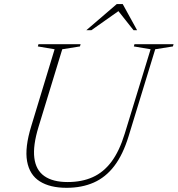

<svg xmlns="http://www.w3.org/2000/svg" viewBox="-20 -886 848 916"><path d="M163.5 -279.5Q136.5 -191 143.8 -132.8Q151 -74.5 191.5 -46Q232 -17.5 303 -17.5Q370.5 -17.5 422.2 -40.8Q474 -64 511.8 -114.5Q549.5 -165 575 -248L698.5 -651L618.5 -664.5L621.5 -675H808L805 -664.5L720.5 -651L593.5 -236Q566.5 -148 525.2 -94Q484 -40 427.2 -15Q370.5 10 297.5 10Q218.5 10 169.8 -20.8Q121 -51.5 109.2 -116.8Q97.5 -182 129.5 -285.5L240.5 -651L160.5 -664.5L163.5 -675H364.5L361.5 -664.5L277 -651ZM392 -742 537 -866.5H565.5L634 -742H617L538.5 -841H556.5L416 -742Z"/></svg>

Font: Newsreader 24pt ExtraLight
Style: Italic
Weight: 250
Italic angle: -17°
Designer: Hugues Gentile
Foundry: Production Type
Version: Version 1.003